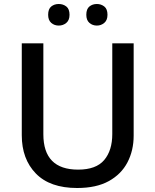

<svg xmlns="http://www.w3.org/2000/svg" viewBox="-20 -931 778 961"><path d="M649 -252Q649 -178 618 -118.5Q587 -59 524.5 -24.5Q462 10 366 10Q230 10 159.5 -62.5Q89 -135 89 -254V-714H197V-259Q197 -82 371 -82Q461 -82 501.5 -130Q542 -178 542 -260V-714H649ZM221 -857Q221 -886 236.5 -898.5Q252 -911 274 -911Q296 -911 312 -898.5Q328 -886 328 -857Q328 -830 312 -816.5Q296 -803 274 -803Q252 -803 236.5 -816.5Q221 -830 221 -857ZM412 -857Q412 -886 427.5 -898.5Q443 -911 465 -911Q486 -911 502 -898.5Q518 -886 518 -857Q518 -830 502 -816.5Q486 -803 465 -803Q443 -803 427.5 -816.5Q412 -830 412 -857Z"/></svg>

Font: Noto Sans Telugu Medium
Style: Regular
Weight: 500
Designer: Jelle Bosma - Monotype Design Team
Foundry: Monotype Imaging Inc.
Version: Version 2.005; ttfautohint (v1.8.4.7-5d5b)